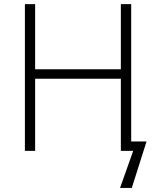

<svg xmlns="http://www.w3.org/2000/svg" viewBox="-20 -734 759 934"><path d="M618.2 -45.9H692.9L621.1 180.2H564L627.9 0H567.9V-351.1H150.9V0H101.1V-713.9H150.9V-397H567.9V-713.9H618.2Z"/></svg>

Font: OpenSans-Light
Style: Regular
Weight: 300
Foundry: Ascender Corporation
Version: Version 1.10